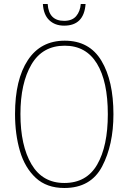

<svg xmlns="http://www.w3.org/2000/svg" viewBox="-20 -928 643 958"><path d="M383 -908Q380 -871 360 -847.5Q340 -824 300 -824Q223 -824 218 -908H194Q197 -855 225.5 -827.5Q254 -800 300 -800Q399 -800 407 -908ZM303 -725Q183 -725 119 -628Q55 -531 55 -359Q55 -258 79.5 -174.5Q104 -91 158.5 -40.5Q213 10 301 10Q433 10 489.5 -97.5Q546 -205 546 -358Q546 -525 486 -625Q426 -725 303 -725ZM303 -700Q409 -700 463.5 -611Q518 -522 518 -358Q518 -199 465 -107Q412 -15 301 -15Q192 -15 137 -108.5Q82 -202 82 -359Q82 -513 137 -606.5Q192 -700 303 -700Z"/></svg>

Font: Noto Sans Display SemiCondensed Thin
Style: Regular
Weight: 250
Width: 4
Designer: Monotype Design team
Foundry: Monotype Imaging Inc.
Version: 1.000